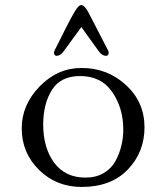

<svg xmlns="http://www.w3.org/2000/svg" viewBox="-20 -725 645 760"><path d="M66 -217Q66 -310 137 -383Q208 -456 303 -456Q405 -456 478.5 -388.5Q552 -321 552 -221Q552 -123 486 -54Q420 15 303 15Q203 15 134.5 -52.5Q66 -120 66 -217ZM297 -424Q220 -424 185.5 -369Q151 -314 151 -232Q151 -140 194.5 -81Q238 -22 319 -22Q360 -22 390.5 -40Q421 -58 437 -87.5Q453 -117 460.5 -148.5Q468 -180 468 -212Q468 -297 424.5 -360.5Q381 -424 297 -424ZM232 -522Q219 -504 204 -504Q198 -504 195 -510Q192 -516 196 -525Q252 -639 274 -676Q290 -705 302 -705Q314 -705 330 -676L408 -525Q412 -516 409 -510Q406 -504 400 -504Q384 -504 371 -522Q331 -577 302 -618Z"/></svg>

Font: EB Garamond 12 All SC
Style: AllSC
Weight: 400
Version: Version 0.016 ; ttfautohint (v0.97) -l 8 -r 50 -G 200 -x 0 -